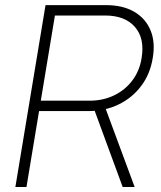

<svg xmlns="http://www.w3.org/2000/svg" viewBox="-20 -748 643 768"><path d="M41.5 0 162.1 -727.5H404.3Q470.7 -727.5 516.4 -701.2Q562 -674.8 582 -627Q602.1 -579.1 590.8 -515.1Q580.6 -451.7 544.7 -404.1Q508.8 -356.4 454.3 -330.1Q399.9 -303.7 333 -303.7H116.2L123 -345.2H338.4Q392.1 -345.2 436.3 -366.5Q480.5 -387.7 509.5 -426.3Q538.6 -464.8 546.4 -516.1Q559.6 -594.2 519.8 -640.1Q480 -686 399.9 -686H199.7L85.9 0ZM470.7 0 349.6 -329.6H396.5L518.6 0Z"/></svg>

Font: Inter 28pt ExtraLight
Style: Italic
Weight: 250
Italic angle: -9.3988°
Designer: Rasmus Andersson
Foundry: rsms
Version: Version 4.001;git-66647c0bb